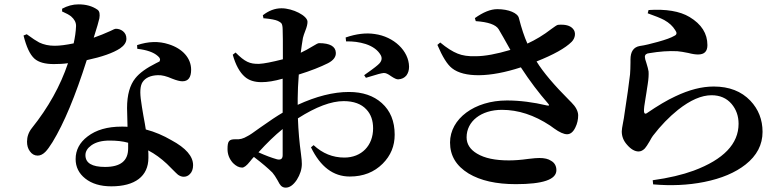

<svg xmlns="http://www.w3.org/2000/svg" viewBox="-20 -812 3570 881"><path d="M491 43C599 43 661 -3 661 -88C661 -103 661 -115 660 -122C691 -106 719 -85 746 -60C753 -53 762 -44 773 -33C784 -22 792 -14 797 -10C806 -4 814 -1 823 -1C834 -1 844 -5 852 -14C861 -23 866 -37 866 -54C866 -95 833 -133 766 -169C730 -190 691 -207 649 -218C647 -233 643 -254 638 -281C633 -312 629 -333 628 -344C621 -388 623 -418 634 -435C647 -455 671 -466 704 -467C723 -468 745 -462 770 -451C790 -443 806 -439 817 -439C844 -439 857 -457 857 -492C857 -545 818 -589 754 -609C708 -624 660 -622 609 -605L610 -588C654 -583 685 -572 704 -555C714 -547 717 -539 712 -530C709 -528 703 -525 696 -522C652 -500 620 -477 601 -453C576 -422 563 -377 563 -316C563 -300 564 -273 565 -236C565 -233 565 -231 565 -230C559 -231 550 -231 538 -231C473 -231 421 -216 382 -186C345 -158 327 -123 327 -82C327 -46 342 -16 371 7C401 31 441 43 491 43ZM462 -46C402 -46 372 -64 372 -100C372 -117 381 -132 399 -145C420 -160 448 -167 483 -167C515 -167 543 -164 568 -157C568 -148 568 -140 568 -131C568 -74 533 -46 462 -46ZM153 -98C165 -98 177 -104 188 -115C197 -124 208 -139 221 -160C274 -247 326 -372 378 -536C448 -551 499 -569 531 -590C550 -603 560 -618 560 -634C560 -649 555 -660 544 -669C535 -676 524 -680 512 -680C508 -680 500 -677 487 -670C461 -658 435 -648 410 -639C425 -685 433 -715 436 -728C439 -747 437 -760 428 -767C404 -784 375 -792 340 -792C314 -792 289 -785 265 -772V-759L268 -758C284 -751 297 -744 306 -737C321 -724 329 -710 329 -693C328 -666 324 -640 318 -613C284 -606 255 -602 231 -602C204 -602 181 -607 160 -617C147 -624 128 -636 104 -654L103 -655L88 -649C101 -597 117 -562 138 -543C157 -526 187 -518 227 -518C250 -518 271 -519 292 -522C257 -418 202 -319 126 -224C111 -205 104 -184 104 -162C104 -145 108 -130 117 -118C126 -105 138 -98 153 -98Z M1291 49C1309 49 1326 37 1342 13C1357 -11 1365 -35 1365 -60C1365 -69 1364 -85 1361 -106C1354 -157 1349 -211 1347 -269C1430 -322 1500 -348 1557 -348C1603 -348 1638 -335 1661 -310C1682 -288 1692 -259 1692 -223C1692 -144 1639 -89 1560 -89C1507 -89 1460 -108 1419 -146L1407 -136C1450 -47 1509 -2 1585 -2C1647 -2 1697 -22 1736 -61C1773 -98 1791 -142 1791 -194C1791 -256 1771 -304 1732 -339C1694 -373 1644 -390 1581 -390C1509 -390 1431 -370 1346 -331V-361C1346 -392 1348 -429 1351 -470C1406 -487 1451 -505 1485 -522C1510 -535 1522 -551 1521 -570C1520 -599 1494 -614 1444 -614C1440 -614 1431 -610 1417 -601C1396 -588 1377 -578 1360 -570C1363 -593 1366 -615 1370 -638C1372 -647 1376 -658 1381 -671C1388 -688 1391 -702 1391 -712C1391 -740 1323 -774 1272 -774C1241 -774 1213 -763 1186 -742L1189 -728C1190 -728 1191 -728 1193 -728C1224 -725 1244 -721 1255 -716C1264 -712 1269 -708 1272 -704C1275 -699 1277 -689 1277 -676C1278 -660 1278 -615 1278 -540C1227 -527 1191 -520 1169 -519C1126 -518 1104 -528 1061 -571L1048 -561C1061 -514 1080 -480 1103 -460C1122 -443 1148 -435 1180 -435C1207 -435 1239 -440 1277 -451V-371V-295C1253 -281 1218 -258 1173 -226C1143 -204 1124 -191 1115 -187C1097 -176 1079 -171 1060 -173C1031 -173 1024 -165 1024 -128C1024 -104 1032 -83 1049 -64C1063 -50 1077 -43 1091 -43C1100 -43 1112 -52 1127 -71C1134 -80 1140 -87 1145 -92C1183 -63 1211 -39 1230 -20C1237 -12 1245 0 1254 16C1260 28 1265 36 1269 40C1275 46 1282 49 1291 49ZM1251 -81C1226 -88 1197 -99 1166 -113C1204 -155 1241 -191 1277 -220V-100C1277 -83 1268 -77 1251 -81ZM1808 -448C1824 -449 1836 -455 1845 -466C1853 -477 1857 -490 1857 -506C1856 -578 1788 -644 1699 -656C1660 -662 1615 -657 1566 -640L1568 -622C1599 -623 1629 -619 1658 -610C1691 -599 1714 -582 1727 -559C1734 -546 1732 -533 1721 -521C1715 -514 1695 -498 1662 -475C1657 -471 1653 -468 1651 -467L1659 -455C1663 -456 1670 -458 1679 -461C1710 -471 1730 -476 1740 -477C1749 -478 1760 -473 1775 -462C1790 -452 1801 -447 1808 -448Z M2347 33C2471 33 2533 12 2533 -31C2533 -50 2525 -65 2509 -74C2496 -83 2478 -87 2455 -87C2445 -87 2428 -86 2405 -83C2370 -78 2340 -76 2315 -76C2252 -76 2204 -86 2169 -107C2137 -126 2121 -151 2121 -182C2121 -255 2187 -308 2283 -308C2358 -308 2431 -284 2504 -236C2508 -233 2514 -229 2522 -223C2547 -205 2567 -196 2582 -196C2597 -196 2610 -206 2620 -227C2629 -245 2633 -264 2633 -284C2632 -303 2622 -322 2602 -342C2600 -344 2597 -347 2594 -350C2523 -421 2472 -481 2442 -530C2520 -561 2574 -591 2603 -620C2620 -637 2624 -664 2609 -680C2596 -695 2573 -701 2540 -698C2535 -697 2525 -690 2510 -679C2474 -651 2437 -629 2400 -612C2386 -643 2373 -682 2361 -729C2356 -752 2314 -770 2262 -770C2231 -770 2197 -756 2159 -729L2163 -715C2220 -711 2255 -699 2268 -678C2280 -658 2298 -626 2322 -583C2258 -564 2205 -554 2162 -554C2129 -553 2102 -557 2080 -566C2057 -575 2030 -592 2000 -617L1987 -606C2010 -552 2032 -516 2054 -499C2109 -455 2227 -456 2370 -503C2411 -440 2453 -385 2494 -338C2502 -329 2501 -326 2490 -328C2427 -343 2365 -351 2306 -351C2157 -351 2045 -267 2045 -158C2045 -98 2073 -51 2130 -16C2185 17 2257 33 2347 33Z M3211 23C3291 7 3354 -20 3401 -57C3453 -98 3479 -148 3479 -207C3479 -263 3460 -311 3423 -350C3382 -393 3326 -415 3255 -415C3200 -415 3142 -400 3079 -370C3042 -353 2998 -327 2947 -292C2940 -288 2936 -291 2935 -300C2934 -311 2937 -332 2942 -361C2945 -381 2948 -396 2949 -406C2950 -411 2951 -417 2952 -425C2956 -450 2957 -470 2956 -484C2955 -493 2951 -506 2946 -523C2941 -536 2939 -546 2939 -551C2939 -561 2946 -567 2959 -568C3006 -576 3049 -579 3088 -577C3101 -576 3118 -573 3138 -569C3157 -564 3172 -562 3183 -562C3212 -562 3226 -576 3226 -605C3226 -658 3199 -701 3144 -734C3099 -761 3036 -771 2956 -766L2952 -751C2986 -739 3011 -729 3028 -720C3051 -707 3067 -692 3078 -674C3087 -662 3086 -653 3075 -648C3060 -639 3035 -630 2999 -620C2966 -611 2939 -604 2916 -601C2887 -596 2873 -575 2873 -539C2873 -536 2873 -531 2873 -525C2873 -504 2872 -486 2871 -471C2866 -430 2858 -368 2845 -286C2844 -277 2842 -265 2839 -250C2835 -230 2833 -216 2833 -209C2833 -186 2841 -166 2857 -148C2875 -127 2893 -117 2910 -117C2921 -117 2930 -122 2939 -131C2944 -137 2952 -148 2961 -164C2967 -175 2972 -184 2976 -189C3012 -236 3050 -275 3091 -308C3148 -353 3199 -375 3245 -375C3283 -375 3314 -362 3337 -335C3358 -310 3369 -280 3369 -244C3369 -152 3300 -80 3163 -29C3111 -10 3048 5 2975 15L2977 34C3058 41 3136 38 3211 23Z"/></svg>

Font: AllPunType Bold
Style: Regular
Weight: 700
Version: 1.0